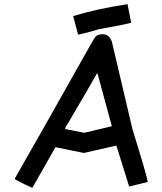

<svg xmlns="http://www.w3.org/2000/svg" viewBox="-20 -925 771 911"><path d="M465.8 -762.7Q498.5 -762.7 510.7 -727.5L608.4 -312.5Q680.7 -79.1 680.7 -61.5L592.8 -40L532.2 -234.4L377.9 -199.2L243.2 -226.6L133.8 -34.2H131.8Q49.8 -71.8 49.8 -77.1Q178.7 -302.2 356.4 -618.2Q424.8 -742.2 434.6 -752.9Q447.8 -762.7 465.8 -762.7ZM440.4 -577.1Q410.2 -522.9 297.9 -332Q293.9 -330.6 288.1 -312.5H290L379.9 -294.9L510.7 -326.2L442.4 -577.1ZM585 -905.3 602.5 -817.4Q598.1 -813.5 448.2 -786.1Q391.6 -768.6 350.6 -760.7L327.1 -848.6Q433.6 -881.8 585 -905.3Z"/></svg>

Font: ww_drahtTSB
Style: Regular
Weight: 400
Designer: Dr. Wolfgang Wiebecke
Version: Version 1.06 May 21, 2010, initial release